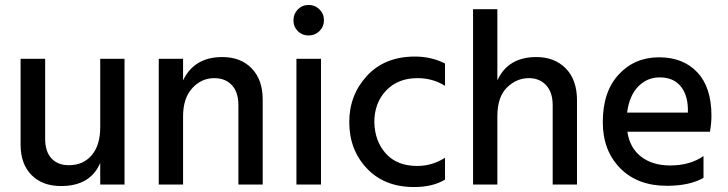

<svg xmlns="http://www.w3.org/2000/svg" viewBox="-20 -744 2934 774"><path d="M482 0H384V-87Q344 6 226 6Q151 6 107 -38.5Q63 -83 63 -161V-507H162V-185Q162 -133 187.5 -105.5Q213 -78 258 -78Q315 -78 349.5 -118Q384 -158 384 -231V-507H482Z M1039 0H941V-320Q941 -373 914.5 -401Q888 -429 844 -429Q792 -429 755 -388.5Q718 -348 718 -275V0H620V-507H718V-420Q763 -514 876 -514Q951 -514 995 -468Q1039 -422 1039 -343Z M1274 0H1175V-507H1274ZM1286 -662Q1286 -637 1268 -619Q1250 -601 1224 -601Q1198 -601 1180.5 -618.5Q1163 -636 1163 -662Q1163 -688 1180.5 -706Q1198 -724 1224 -724Q1250 -724 1268 -706Q1286 -688 1286 -662Z M1774 -20Q1725 10 1649 10Q1530 10 1459 -65Q1388 -140 1388 -252Q1388 -361 1459.5 -438.5Q1531 -516 1653 -516Q1719 -516 1774 -488V-398Q1725 -429 1663 -429Q1584 -429 1536.5 -379Q1489 -329 1489 -251Q1491 -174 1536 -124.5Q1581 -75 1662 -75Q1722 -75 1774 -108Z M2306 0H2208V-320Q2208 -372 2181.5 -400.5Q2155 -429 2112 -429Q2062 -429 2023.5 -391Q1985 -353 1985 -275V0H1887V-707H1985V-420Q2028 -514 2142 -514Q2216 -514 2261 -468Q2306 -422 2306 -340Z M2816 -27Q2760 5 2668 5Q2550 5 2480 -66Q2410 -137 2410 -252Q2410 -374 2474 -443.5Q2538 -513 2637 -513Q2734 -513 2791 -452.5Q2848 -392 2848 -278Q2848 -247 2842 -213H2509Q2519 -147 2565 -112Q2611 -77 2681 -77Q2762 -77 2816 -115ZM2639 -432Q2589 -432 2553 -395.5Q2517 -359 2508 -290H2753V-308Q2751 -365 2722 -398.5Q2693 -432 2639 -432Z"/></svg>

Font: Hind Siliguri Medium
Style: Regular
Weight: 500
Designer: Jyotish Sonowal
Foundry: Indian Type Foundry
Version: Version 1.001;PS 1.0;hotconv 1.0.86;makeotf.lib2.5.63406; tt